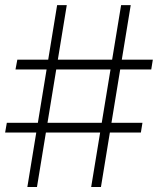

<svg xmlns="http://www.w3.org/2000/svg" viewBox="-20 -748 632 768"><path d="M344.7 0 464.4 -727.5H502.9L383.8 0ZM0.5 -217.8 7.3 -256.8H549.8L543.5 -217.8ZM89.4 0 208.5 -727.5H247.1L127.9 0ZM42 -470.2 49.3 -509.3H591.3L585 -470.2Z"/></svg>

Font: Inter 28pt ExtraLight
Style: Regular
Weight: 250
Designer: Rasmus Andersson
Foundry: rsms
Version: Version 4.001;git-66647c0bb